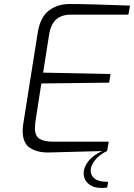

<svg xmlns="http://www.w3.org/2000/svg" viewBox="-20 -754 668 957"><path d="M225 -583 195 -392 531 -385 524 -342 186 -338 156 -144Q154 -124 154 -117Q154 -77 176.5 -62.5Q199 -48 242 -48H522L514 -2H515Q475 17 453.5 44.5Q432 72 432 95Q432 122 452.5 137Q473 152 513 152H519L514 181Q498 183 489 183Q446 183 421.5 162.5Q397 142 397 109Q397 80 420 50Q443 20 489 -1Q400 2 223 6Q167 7 130 -16.5Q93 -40 93 -102Q93 -118 96 -137L169 -597Q182 -670 224.5 -702Q267 -734 327 -734Q426 -734 628 -726L620 -681H333Q288 -681 261 -658Q234 -635 225 -583Z"/></svg>

Font: Exo Light
Style: Italic
Weight: 300
Italic angle: -9°
Designer: Natanael Gama
Foundry: Natanael Gama
Version: Version 1.500; ttfautohint (v1.6)